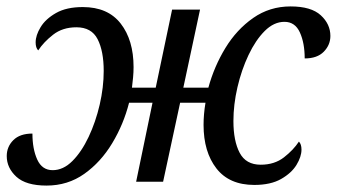

<svg xmlns="http://www.w3.org/2000/svg" viewBox="-20 -566 1050 598"><path d="M772 10Q694 10 654 -41.5Q614 -93 614 -177Q614 -210 620 -246H541L488 0H404L455 -246H382Q365 -179 329.5 -120Q294 -61 242.5 -24.5Q191 12 125 12Q61 12 31 -15.5Q1 -43 1 -80Q1 -109 21.5 -129.5Q42 -150 81 -150Q81 -102 96 -69Q111 -36 144 -36Q177 -36 205.5 -64.5Q234 -93 256 -139.5Q278 -186 290.5 -240Q303 -294 303 -345Q303 -407 284 -444Q265 -481 218 -481Q175 -481 145.5 -458Q116 -435 99 -409Q91 -417 91 -434Q91 -456 106.5 -481.5Q122 -507 154.5 -525.5Q187 -544 238 -544Q316 -544 356 -492.5Q396 -441 396 -357Q396 -341 394.5 -325Q393 -309 391 -293H465L516 -536H603L551 -293H629Q647 -359 682 -416.5Q717 -474 768.5 -510Q820 -546 885 -546Q949 -546 979 -518.5Q1009 -491 1009 -454Q1009 -426 988.5 -405Q968 -384 929 -384Q929 -432 914 -465Q899 -498 866 -498Q833 -498 804.5 -469.5Q776 -441 754 -394.5Q732 -348 719.5 -294Q707 -240 707 -189Q707 -127 726.5 -90Q746 -53 792 -53Q835 -53 864.5 -76Q894 -99 911 -125Q919 -117 919 -100Q919 -78 903.5 -52.5Q888 -27 855.5 -8.5Q823 10 772 10Z"/></svg>

Font: NotoSerif-Italic
Style: Regular
Weight: 400
Italic angle: -12°
Designer: Monotype Design Team
Foundry: Monotype Imaging Inc.
Version: Version 2.007; ttfautohint (v1.8) -l 8 -r 50 -G 200 -x 14 -D